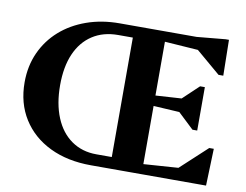

<svg xmlns="http://www.w3.org/2000/svg" viewBox="-76 -809 1171 915"><g transform="rotate(10 509.0 -351.5)"><path d="M417 0Q303 0 217.5 -41.5Q132 -83 84.5 -158.5Q37 -234 37 -335Q37 -414 66.5 -479Q96 -544 149 -591Q202 -638 275 -664Q348 -690 435 -690H578V-634H437Q365 -634 313 -600Q261 -566 233.5 -503Q206 -440 206 -351Q206 -261 233.5 -194.5Q261 -128 312.5 -92Q364 -56 433 -56H578V0ZM620 0V-46L939 -68V0ZM508 0V-690H662V0ZM812 0V-44L958 -179H980L974 0ZM857 -319 617 -333V-378L857 -393ZM864 -251 774 -336V-376L864 -461H887V-251ZM939 -622 620 -644V-690H939ZM941 -530 807 -644V-690L945 -703H961L964 -530Z"/></g></svg>

Font: Platypi Light SemiBold
Style: Regular
Weight: 600
Version: Version 1.200